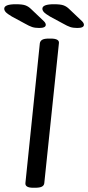

<svg xmlns="http://www.w3.org/2000/svg" viewBox="-38 -884 416 906"><path d="M119 2Q79 2 82 -21L150 -680Q152 -691 161.5 -696.5Q171 -702 193 -702H201Q243 -702 240 -680L171 -20Q170 -9 160 -3.5Q150 2 127 2ZM147 -752Q127 -752 113.5 -756.5Q100 -761 79 -773L18 -806Q-4 -819 -11 -827Q-18 -835 -18 -843Q-18 -864 37 -864Q68 -864 82.5 -858.5Q97 -853 109 -841L169 -784Q178 -775 178 -767Q178 -752 147 -752ZM327 -752Q307 -752 293.5 -756.5Q280 -761 259 -773L198 -806Q176 -819 169 -827Q162 -835 162 -843Q162 -864 217 -864Q248 -864 262.5 -858.5Q277 -853 289 -841L349 -784Q358 -775 358 -767Q358 -752 327 -752Z"/></svg>

Font: Asap Semi Expanded Semi Expanded Regular
Style: Italic
Weight: 400
Width: 6
Italic angle: -6°
Designer: Pablo Cosgaya
Foundry: Omnibus-Type
Version: Version 3.001; ttfautohint (v1.8.4.7-5d5b)